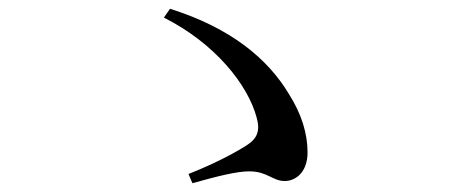

<svg xmlns="http://www.w3.org/2000/svg" viewBox="-20 -574 1040 437"><path d="M418 -157C475 -173 519 -184 547 -184C589 -184 600 -162 628 -162C653 -162 680 -182 680 -227C680 -269 667 -314 637 -361C590 -439 507 -510 367 -554L353 -534C470 -475 544 -381 564 -307C573 -276 565 -258 541 -243C513 -225 465 -200 409 -178Z"/></svg>

Font: Noto Serif SC Medium
Style: Regular
Weight: 500
Designer: Ryoko NISHIZUKA 西塚涼子 (kana & ideographs); Frank Grießhammer (Latin, Greek & Cyrillic); Wenlong ZHANG 张文龙 (bopomofo); San
Foundry: Adobe Systems Incorporated
Version: Version 1.001;PS 1.001;hotconv 16.6.54;makeotf.lib2.5.65590